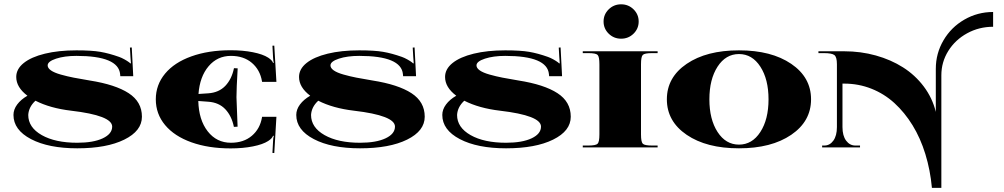

<svg xmlns="http://www.w3.org/2000/svg" viewBox="-20 -697 4747 908"><path d="M109.7 -244.3Q56.8 -284.1 56.8 -333Q56.8 -370.6 92.2 -399Q127.6 -427.4 192.3 -443.2Q257 -458.9 341.3 -458.9Q413.5 -458.9 454.3 -451.9Q495.2 -444.9 543.3 -427.9Q555.5 -423.5 568.4 -416.3Q581.3 -409.1 588.5 -403.8Q595.7 -398.6 596.2 -396.9L599.2 -398.2Q597.9 -408.2 597 -427.4L594.4 -472L603.1 -472.5L610.1 -336.5H549L548.1 -346.2Q540.2 -432.7 341.3 -432.7Q285 -432.7 245.2 -419.6Q205.4 -406.5 205.4 -387.7Q205.4 -375 220.9 -364.1Q236.5 -353.1 267.3 -344.4Q298.1 -335.7 328.5 -329.8Q358.8 -323.9 403.8 -316.4Q525.8 -297.2 588.5 -256.3Q651.2 -215.5 651.2 -145.1Q651.2 -77.8 567.7 -36.7Q484.3 4.4 345.3 4.4Q209.8 4.4 126.7 -39.1Q43.7 -82.6 43.7 -153.4Q43.7 -179.2 61.2 -202.8Q78.7 -226.4 109.7 -244.3ZM147.7 -220.7Q115.8 -191.4 113.6 -153.4Q113.6 -94.4 177.4 -58.1Q241.3 -21.9 345.3 -21.9Q421.3 -21.9 465.9 -42.8Q510.5 -63.8 510.5 -98.3Q510.5 -150.8 316.4 -173.5Q216.8 -185.3 147.7 -220.7Z M716.8 -227.3Q716.8 -295.9 760.7 -348.8Q804.6 -401.7 885.3 -430.5Q965.9 -459.4 1070.8 -459.4Q1128.5 -459.4 1175.9 -450Q1223.3 -440.6 1248.3 -424.4Q1267.5 -411.7 1271.4 -399.5L1274.9 -400.3Q1271.9 -410.8 1271.4 -424.8L1268.4 -480.8L1277.1 -481.2L1287.2 -309.9H1219.4L1219 -312.5Q1209.8 -366.7 1171.1 -399.7Q1132.4 -432.7 1072.1 -432.7Q1007.9 -432.7 966.3 -383.5Q924.8 -334.4 918.7 -252.6L965 -255.7Q1015.3 -259.2 1045.7 -291.1Q1076 -323 1086.5 -374.6L1104 -373.7Q1098.3 -276.7 1098.3 -237.3L1103.6 -97.9L1086.1 -97Q1075.6 -148.6 1045.5 -180.5Q1015.3 -212.4 965 -215.9L917.8 -219.4Q920 -130.2 962.2 -76Q1004.4 -21.9 1072.1 -21.9Q1132.4 -21.9 1171.1 -54.9Q1209.8 -87.8 1219 -142L1219.4 -144.7H1287.2L1277.1 26.7L1268.4 26.2L1271.4 -29.7Q1271.9 -43.7 1274.9 -54.2L1271.4 -55.1Q1267.5 -42.8 1248.3 -30.2Q1223.3 -14 1175.9 -4.6Q1128.5 4.8 1070.8 4.8Q965.9 4.8 885.3 -24Q804.6 -52.9 760.7 -105.6Q716.8 -158.2 716.8 -227.3Z M1447.1 -244.3Q1394.2 -284.1 1394.2 -333Q1394.2 -370.6 1429.6 -399Q1465 -427.4 1529.7 -443.2Q1594.4 -458.9 1678.8 -458.9Q1750.9 -458.9 1791.7 -451.9Q1832.6 -444.9 1880.7 -427.9Q1892.9 -423.5 1905.8 -416.3Q1918.7 -409.1 1925.9 -403.8Q1933.1 -398.6 1933.6 -396.9L1936.6 -398.2Q1935.3 -408.2 1934.4 -427.4L1931.8 -472L1940.6 -472.5L1947.6 -336.5H1886.4L1885.5 -346.2Q1877.6 -432.7 1678.8 -432.7Q1622.4 -432.7 1582.6 -419.6Q1542.8 -406.5 1542.8 -387.7Q1542.8 -375 1558.3 -364.1Q1573.9 -353.1 1604.7 -344.4Q1635.5 -335.7 1665.9 -329.8Q1696.2 -323.9 1741.3 -316.4Q1863.2 -297.2 1925.9 -256.3Q1988.6 -215.5 1988.6 -145.1Q1988.6 -77.8 1905.2 -36.7Q1821.7 4.4 1682.7 4.4Q1547.2 4.4 1464.2 -39.1Q1381.1 -82.6 1381.1 -153.4Q1381.1 -179.2 1398.6 -202.8Q1416.1 -226.4 1447.1 -244.3ZM1485.1 -220.7Q1453.2 -191.4 1451 -153.4Q1451 -94.4 1514.9 -58.1Q1578.7 -21.9 1682.7 -21.9Q1758.7 -21.9 1803.3 -42.8Q1847.9 -63.8 1847.9 -98.3Q1847.9 -150.8 1653.8 -173.5Q1554.2 -185.3 1485.1 -220.7Z M2137.7 -244.3Q2084.8 -284.1 2084.8 -333Q2084.8 -370.6 2120.2 -399Q2155.6 -427.4 2220.3 -443.2Q2285 -458.9 2369.3 -458.9Q2441.4 -458.9 2482.3 -451.9Q2523.2 -444.9 2571.2 -427.9Q2583.5 -423.5 2596.4 -416.3Q2609.3 -409.1 2616.5 -403.8Q2623.7 -398.6 2624.1 -396.9L2627.2 -398.2Q2625.9 -408.2 2625 -427.4L2622.4 -472L2631.1 -472.5L2638.1 -336.5H2576.9L2576 -346.2Q2568.2 -432.7 2369.3 -432.7Q2312.9 -432.7 2273.2 -419.6Q2233.4 -406.5 2233.4 -387.7Q2233.4 -375 2248.9 -364.1Q2264.4 -353.1 2295.2 -344.4Q2326 -335.7 2356.4 -329.8Q2386.8 -323.9 2431.8 -316.4Q2553.8 -297.2 2616.5 -256.3Q2679.2 -215.5 2679.2 -145.1Q2679.2 -77.8 2595.7 -36.7Q2512.2 4.4 2373.3 4.4Q2237.8 4.4 2154.7 -39.1Q2071.7 -82.6 2071.7 -153.4Q2071.7 -179.2 2089.2 -202.8Q2106.6 -226.4 2137.7 -244.3ZM2175.7 -220.7Q2143.8 -191.4 2141.6 -153.4Q2141.6 -94.4 2205.4 -58.1Q2269.2 -21.9 2373.3 -21.9Q2449.3 -21.9 2493.9 -42.8Q2538.5 -63.8 2538.5 -98.3Q2538.5 -150.8 2344.4 -173.5Q2244.8 -185.3 2175.7 -220.7Z M2736 -454.5H3090V-445.8H3063.8Q3028.4 -445.8 3019.9 -437.3Q3011.4 -428.8 3011.4 -393.4V-61.2Q3011.4 -25.8 3019.9 -17.3Q3028.4 -8.7 3063.8 -8.7H3090V0H2736V-8.7H2762.2Q2797.6 -8.7 2806.2 -17.3Q2814.7 -25.8 2814.7 -61.2V-393.4Q2814.7 -428.8 2806.2 -437.3Q2797.6 -445.8 2762.2 -445.8H2736ZM2858.6 -652.8Q2882.9 -676.6 2917.4 -676.6Q2951.9 -676.6 2976.2 -652.8Q3000.4 -628.9 3000.4 -595.3Q3000.4 -561.6 2976.2 -537.8Q2951.9 -514 2917.4 -514Q2882.9 -514 2858.6 -537.8Q2834.4 -561.6 2834.4 -595.3Q2834.4 -628.9 2858.6 -652.8Z M3373.5 -381.8Q3334.8 -322.1 3334.8 -227.3Q3334.8 -132.4 3373.5 -72.8Q3412.2 -13.1 3474.7 -13.1Q3537.2 -13.1 3575.8 -72.8Q3614.5 -132.4 3614.5 -227.3Q3614.5 -322.1 3575.8 -381.8Q3537.2 -441.4 3474.7 -441.4Q3412.2 -441.4 3373.5 -381.8ZM3227.5 -59.4Q3133.7 -123.3 3133.7 -227.3Q3133.7 -331.3 3227.5 -395.1Q3321.2 -458.9 3474.7 -458.9Q3628.1 -458.9 3721.8 -395.1Q3815.6 -331.3 3815.6 -227.3Q3815.6 -123.3 3721.8 -59.4Q3628.1 4.4 3474.7 4.4Q3321.2 4.4 3227.5 -59.4Z M3937.9 -393.4Q3937.9 -427.4 3925.9 -436.6Q3913.9 -445.8 3876.7 -445.8H3850.5V-454.5H3972.5Q4050.3 -454.5 4121.7 -434.7Q4193.2 -414.8 4250.4 -378.5Q4307.7 -342.2 4348.6 -288Q4389.4 -233.8 4405.6 -167.8V-371.5Q4405.6 -444.5 4441.9 -506.3Q4478.1 -568.2 4540.6 -604.2Q4603.1 -640.3 4676.6 -640.3V-570.4Q4610.1 -570.4 4553.8 -539.6Q4497.4 -508.7 4464.6 -456.1Q4431.8 -403.4 4431.8 -340.9V191.4H4387.2Q4379.4 107.1 4356.2 31.7Q4333 -43.7 4295.7 -104.5Q4258.3 -165.2 4210 -209.4Q4161.7 -253.5 4101 -277.5Q4040.2 -301.6 3972.5 -301.6H3964.2V-96.2Q3964.2 -55.1 3981.4 -31.9Q3998.7 -8.7 4025.3 -8.7H4047.2V0H3868V-8.7H3878.5Q3904.3 -8.7 3921.1 -31.9Q3937.9 -55.1 3937.9 -96.2Z"/></svg>

Font: Wabroye
Style: Medium
Weight: 500
Designer: gluk
Foundry: gluk
Version: Version 0.14